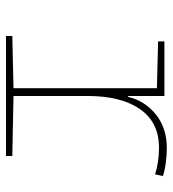

<svg xmlns="http://www.w3.org/2000/svg" viewBox="12 -588 576 640"><g transform="rotate(90 300.0 -268.0)"><path d="M100 -21 274 -25V-503L118 -507V-528H300V-407H303Q316 -463 361.5 -499.5Q407 -536 473 -536Q498 -536 524 -532.5Q550 -529 567 -523L561 -497Q520 -510 472 -510Q388 -510 344 -447Q300 -384 300 -273V-25L500 -21V0H100Z"/></g></svg>

Font: Noto Sans Mono UI Thin
Style: Regular
Weight: 250
Monospace: yes
Designer: Monotype Design team
Foundry: Monotype Imaging Inc.
Version: Version 1.000